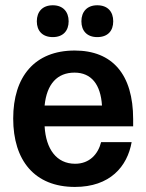

<svg xmlns="http://www.w3.org/2000/svg" viewBox="-20 -707 561 739"><path d="M183.3 -564.2C222.5 -564.2 244.2 -588.3 244.2 -625C244.2 -661.7 222.5 -686.7 183.3 -686.7C143.3 -686.7 121.7 -661.7 121.7 -625C121.7 -588.3 143.3 -564.2 183.3 -564.2ZM354.2 -564.2C395 -564.2 415.8 -588.3 415.8 -625C415.8 -661.7 395 -686.7 354.2 -686.7C315 -686.7 293.3 -661.7 293.3 -625C293.3 -588.3 315 -564.2 354.2 -564.2ZM268.3 12.5C403.3 12.5 470 -65.8 486.7 -160H369.2C357.5 -113.3 324.2 -76.7 269.2 -76.7C197.5 -76.7 156.7 -133.3 151.7 -220.8H492.5V-248.3C492.5 -420.8 412.5 -512.5 267.5 -512.5C113.3 -512.5 30.8 -411.7 30.8 -250.8C30.8 -89.2 113.3 12.5 268.3 12.5ZM151.7 -300.8C160 -384.2 200.8 -427.5 266.7 -427.5C331.7 -427.5 367.5 -381.7 372.5 -300.8Z"/></svg>

Font: Familjen Grotesk SemiBold
Style: Regular
Weight: 600
Designer: Anders Wikstroem, Jonas Baeckman, Matilda Gysing, Kristian Moeller
Foundry: Familjen STHLM AB
Version: Version 2.000